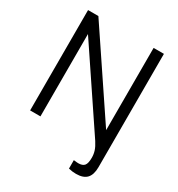

<svg xmlns="http://www.w3.org/2000/svg" viewBox="-211 -857 1107 1193"><g transform="rotate(30 342.0 -260.5)"><path d="M540.3 -720H614.3V92.7Q614.3 146.8 590 172.9Q565.7 199 513.7 199Q500.7 199 487.7 197.5Q474.7 196 459.7 192.3V131.7Q471.7 133.2 479.1 133.9Q486.5 134.7 493 134.7Q523.5 134.7 536.2 119.2Q549 103.7 549 63Q549 37.7 541.4 14.2Q533.8 -9.2 515.3 -37.7L144 -590.7V0H70V-720H144L540.3 -130Z"/></g></svg>

Font: Manrope ExtraLight
Style: Regular
Weight: 200
Designer: Mikhail Sharanda
Foundry: Mikhail Sharanda
Version: Version 4.505